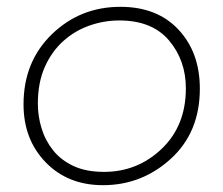

<svg xmlns="http://www.w3.org/2000/svg" viewBox="-20 -542 655 563"><path d="M282 1Q179 1 114 -66Q49 -133 49 -236Q49 -361 132 -441.5Q215 -522 333 -522Q441 -522 503.5 -455Q566 -388 566 -282Q566 -154 481 -76.5Q396 1 282 1ZM285 -38Q383 -38 454 -105.5Q525 -173 525 -283Q525 -365 475.5 -423.5Q426 -482 330 -482Q285 -482 242.2 -467Q199.5 -452 165.5 -421.5Q131.5 -391 111.2 -345.2Q91 -299.5 91 -238Q91 -201.5 101.8 -166Q112.5 -130.5 135.5 -101.5Q158.5 -72.5 195.5 -55.2Q232.5 -38 285 -38Z"/></svg>

Font: Argentum Sans ExtraLight
Style: Italic
Weight: 200
Italic angle: -11°
Designer: Julieta Ulanovsky (font), Cristiano Sobral (main changes and remaster)
Foundry: Julieta Ulanovsky (font), Cristiano Sobral (main changes and remaster)
Version: Version 2.007;June 15, 2022;FontCreator 14.0.0.2814 64-bit; 